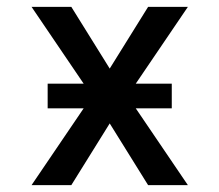

<svg xmlns="http://www.w3.org/2000/svg" viewBox="-20 -540 640 560"><path d="M72 0 224 -224H119V-296H224L72 -520H188L300 -340L412 -520H528L376 -296H481V-224H376L528 0H412L300 -180L188 0Z"/></svg>

Font: Iosevka Medium Extended
Style: Regular
Weight: 500
Width: 7
Monospace: yes
Designer: Belleve Invis
Foundry: Belleve Invis
Version: Version 32.5.0; ttfautohint (v1.8.4)